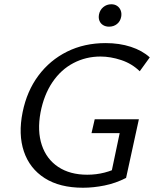

<svg xmlns="http://www.w3.org/2000/svg" viewBox="-20 -870 722 900"><path d="M369 10Q260 10 189.5 -35Q119 -80 92 -160Q65 -240 86 -344Q106 -443 160 -515.5Q214 -588 294.5 -628Q375 -668 475 -668Q540 -668 593.5 -650.5Q647 -633 682 -601L635 -536Q598 -572 548 -588.5Q498 -605 451 -605Q383 -605 324.5 -574.5Q266 -544 226 -485Q186 -426 170 -343Q154 -256 176 -190Q198 -124 253 -87.5Q308 -51 389 -51Q431 -51 470 -61Q509 -71 547 -91L497 -37L541 -246H409L424 -311H631L571 -36Q522 -11 470 -0.5Q418 10 369 10ZM491 -745Q475 -745 463 -752.5Q451 -760 446 -773Q441 -786 444 -802Q448 -823 464 -836.5Q480 -850 502 -850Q518 -850 529.5 -842Q541 -834 546 -820.5Q551 -807 548 -791Q544 -770 528.5 -757.5Q513 -745 491 -745Z"/></svg>

Font: Ysabeau Office Medium
Style: Italic
Weight: 500
Italic angle: -12°
Designer: Christian Thalmann (Catharsis Fonts)
Version: Version 2.001;gftools[0.9.30]; featfreeze: tnum,lnum,ss02